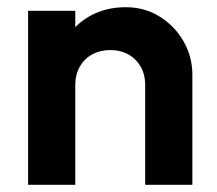

<svg xmlns="http://www.w3.org/2000/svg" viewBox="-20 -513 602 533"><path d="M383 0V-277Q383 -320 356 -347Q329 -374 286 -374Q258 -374 236 -362Q214 -350 201.5 -328Q189 -306 189 -277L138 -303Q138 -360 162.5 -402.5Q187 -445 230.5 -469Q274 -493 329 -493Q382 -493 424 -466.5Q466 -440 490 -397.5Q514 -355 514 -306V0ZM58 0V-483H189V0Z"/></svg>

Font: Outfit Thin SemiBold
Style: Regular
Weight: 600
Version: Version 1.100;gftools[0.9.27]